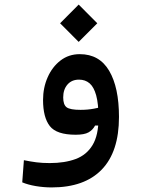

<svg xmlns="http://www.w3.org/2000/svg" viewBox="-20 -591 626 847"><path d="M208 235.8Q173.3 235.8 138.4 230Q103.5 224.1 78.1 213.4L85.4 115.7Q114.3 121.6 140.4 125Q166.5 128.4 199.2 128.4Q265.6 128.4 314 110.4Q362.3 92.3 388.4 48.8Q414.6 5.4 414.6 -70.3Q414.6 -133.3 404.3 -170.4Q394 -207.5 375 -223.6Q356 -239.7 328.6 -239.7Q296.4 -239.7 277.6 -218Q258.8 -196.3 258.8 -161.1Q258.8 -129.4 273.7 -117.9Q288.6 -106.4 335.4 -106.4Q367.2 -106.4 394.3 -111.6Q421.4 -116.7 460 -126.5L454.6 -37.1H399.4Q389.2 -17.6 370.6 -7.1Q352.1 3.4 314 3.4Q229.5 3.4 199.7 -34.9Q169.9 -73.2 169.9 -149.9Q169.9 -204.1 190.2 -250Q210.4 -295.9 246.8 -324Q283.2 -352.1 332 -352.1Q418.5 -352.1 461.7 -278.6Q504.9 -205.1 504.9 -75.2Q504.9 78.6 428.7 157.2Q352.5 235.8 208 235.8ZM327.1 -406.2 245.1 -488.3 327.1 -570.8 409.2 -488.3Z"/></svg>

Font: Cascadia Mono Medium
Style: Regular
Weight: 500
Monospace: yes
Designer: Aaron Bell
Foundry: Saja Typeworks
Version: Version 2407.024